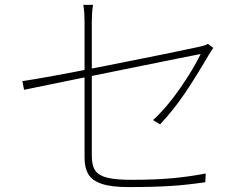

<svg xmlns="http://www.w3.org/2000/svg" viewBox="-20 -758 1017 775"><path d="M321.3 -670.9Q321.3 -688.5 320.3 -704.1Q319.3 -719.7 316.4 -738.3H355.5Q352.5 -719.7 351.6 -703.6Q350.6 -687.5 350.6 -670.9V-127.9Q350.6 -89.8 364.3 -69.8Q377.9 -49.8 412.1 -41Q446.3 -32.2 509.8 -32.2Q602.5 -32.2 669.9 -38.1Q737.3 -43.9 810.5 -57.6L808.6 -22.5Q736.3 -11.7 668 -7.3Q599.6 -2.9 498 -2.9Q428.7 -2.9 390.1 -16.1Q351.6 -29.3 336.4 -55.2Q321.3 -81.1 321.3 -121.1ZM824.2 -539.1 821.3 -534.2Q770.5 -447.3 726.1 -381.3Q681.6 -315.4 626 -255.9L597.7 -273.4Q654.3 -325.2 708.5 -403.8Q762.7 -482.4 790 -540L691.4 -520.5Q188.5 -418.9 77.1 -395.5L70.3 -430.7Q144.5 -440.4 416 -494.1Q687.5 -547.9 785.2 -569.3Q808.6 -574.2 819.3 -581.1L840.8 -564.5Q837.9 -561.5 824.2 -539.1Z"/></svg>

Font: Min Sans VF VF
Style: Regular
Weight: 400
Designer: Jinseong-Kim, NotoSansCJK, Nunito
Foundry: Jinseong-Kim
Version: Version 1.420;Glyphs 3.1.2 (3151)